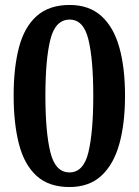

<svg xmlns="http://www.w3.org/2000/svg" viewBox="-20 -744 559 774"><path d="M260 10Q177 10 127.5 -35Q78 -80 56.5 -163Q35 -246 35 -359Q35 -471 56.5 -553Q78 -635 128 -679.5Q178 -724 261 -724Q339 -724 388.5 -679.5Q438 -635 461 -553Q484 -471 484 -358Q484 -246 461 -163.5Q438 -81 388.5 -35.5Q339 10 260 10ZM260 -49Q317 -49 336.5 -130.5Q356 -212 356 -358Q356 -504 336.5 -584.5Q317 -665 261 -665Q203 -665 183 -584.5Q163 -504 163 -358Q163 -212 183 -130.5Q203 -49 260 -49Z"/></svg>

Font: Noto Serif SemiCondensed SemiBold
Style: Regular
Weight: 600
Width: 4
Designer: Monotype Design Team
Foundry: Monotype Imaging Inc.
Version: Version 2.013; ttfautohint (v1.8.4.7-5d5b)